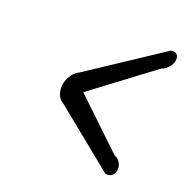

<svg xmlns="http://www.w3.org/2000/svg" viewBox="-85 -649 564 578"><g transform="rotate(20 197.0 -360.5)"><path d="M97.1 -360C93.9 -337.2 103.7 -314.5 117.8 -308.4C118 -308.2 309.9 -152.4 309.9 -152.4C324.1 -148 338.6 -157.2 341 -174.3C343.4 -191.3 332.8 -208.4 318.4 -212.9L163.8 -360L359.8 -507.1C375.4 -511.6 390.8 -528.7 393.2 -545.7C395.6 -562.8 383.7 -572 368.3 -567.6C368.3 -567.6 132.5 -411.8 132.3 -411.6C116.5 -405.5 100.3 -382.8 97.1 -360Z"/></g></svg>

Font: Hi.
Style: Tall Oblique
Weight: 400
Designer: Mew Too, Robert Jablonski
Foundry: Cannot Into Space Fonts
Version: Version 1.996